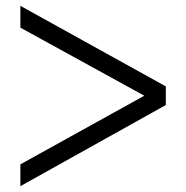

<svg xmlns="http://www.w3.org/2000/svg" viewBox="-20 -633 640 660"><path d="M550 -336V-272L50 7V-68L476 -304L50 -538V-613Z"/></svg>

Font: Krub
Style: Regular
Weight: 400
Designer: Ekaluck Peanpanawate
Foundry: Cadson Demak Co.,Ltd.
Version: Version 1.000; ttfautohint (v1.6)